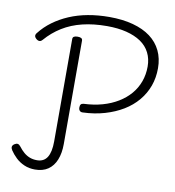

<svg xmlns="http://www.w3.org/2000/svg" viewBox="-117 -1251 1253 1372"><g transform="rotate(10 510.0 -565.0)"><path d="M495 -443Q481 -442 473 -450.5Q465 -459 465 -474Q465 -489 471 -496.5Q477 -504 491 -505Q564 -508 626 -525.5Q688 -543 738 -573.5Q788 -604 823 -645Q858 -686 876.5 -737Q895 -788 895 -846Q895 -902 872.5 -946.5Q850 -991 806.5 -1020.5Q763 -1050 701 -1065.5Q639 -1081 560 -1081Q463 -1081 382.5 -1061.5Q302 -1042 237.5 -1002Q173 -962 123 -904Q115 -894 104 -892.5Q93 -891 81 -900Q67 -911 65.5 -922Q64 -933 73 -944Q111 -993 162 -1030.5Q213 -1068 275 -1094.5Q337 -1121 410 -1134.5Q483 -1148 565 -1148Q662 -1148 737.5 -1127.5Q813 -1107 864.5 -1068.5Q916 -1030 943 -974Q970 -918 970 -847Q970 -778 948.5 -718.5Q927 -659 885.5 -609.5Q844 -560 785.5 -524.5Q727 -489 653.5 -467.5Q580 -446 495 -443ZM229 18Q186 18 150.5 2.5Q115 -13 89 -38Q63 -63 46 -89Q37 -103 38.5 -114Q40 -125 53 -134Q67 -143 77.5 -141Q88 -139 98 -126Q116 -102 136 -85Q156 -68 179.5 -59Q203 -50 232 -50Q282 -50 306 -88.5Q330 -127 330 -204V-947Q330 -959 339 -964.5Q348 -970 366 -970Q384 -970 392.5 -964.5Q401 -959 401 -947V-197Q401 -131 381.5 -82.5Q362 -34 324 -8Q286 18 229 18Z"/></g></svg>

Font: Playwrite CL Light
Style: Regular
Weight: 300
Designer: Veronika Burian, José Scaglione
Foundry: TypeTogether
Version: Version 1.002